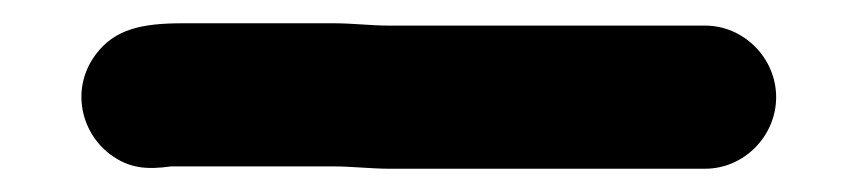

<svg xmlns="http://www.w3.org/2000/svg" viewBox="-20 188 737 165"><path d="M314 333H586C619.3 333 647 305 647 271.5C647 238 619.3 210 586 210H314C299.4 210 282.9 208 267 208H137C102.1 208 78.8 212.9 62.5 234.5C40.5 263.6 49.3 301.5 74.5 320.5C91 332.9 106.4 333.9 127 331H267C281.4 331 299.8 333 314 333Z"/></svg>

Font: Smoothie
Style: Regular
Weight: 400
Foundry: Cannot Into Space Fonts
Version: Version 0.8